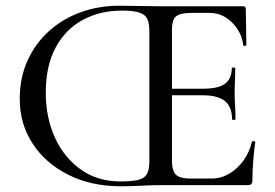

<svg xmlns="http://www.w3.org/2000/svg" viewBox="-20 -647 960 671"><path d="M403 4Q298 4 218 -36.5Q138 -77 93.5 -146Q49 -215 49 -301Q49 -376 76.5 -436Q104 -496 152 -539Q200 -582 263 -604.5Q326 -627 396 -627Q428 -627 468.5 -626Q509 -625 544 -625H830Q839 -625 839 -616L841 -490Q841 -487 835.5 -486.5Q830 -486 830 -489Q827 -518 811 -543.5Q795 -569 769.5 -585.5Q744 -602 711 -602H654Q625 -602 609 -597Q593 -592 587 -579Q581 -566 581 -543V-85Q581 -62 587 -48Q593 -34 607.5 -28.5Q622 -23 649 -23H720Q752 -23 781 -40Q810 -57 831 -86Q852 -115 860 -151Q861 -154 866.5 -153.5Q872 -153 872 -150Q868 -123 865 -85Q862 -47 862 -15Q862 0 847 0H543Q510 0 474 2Q438 4 403 4ZM791 -230Q791 -273 766.5 -293.5Q742 -314 688 -314H543V-337H691Q743 -337 766.5 -354.5Q790 -372 790 -409Q790 -411 796 -411Q802 -411 802 -409Q802 -378 801 -361Q800 -344 800 -325Q800 -302 801.5 -279Q803 -256 803 -230Q803 -228 797 -228Q791 -228 791 -230ZM400 -13Q440 -13 462 -18Q484 -23 493 -38Q502 -53 502 -82V-537Q502 -565 495 -580.5Q488 -596 467 -603Q446 -610 406 -610Q329 -610 268.5 -577Q208 -544 174 -480Q140 -416 140 -323Q140 -236 172 -166Q204 -96 262.5 -54.5Q321 -13 400 -13Z"/></svg>

Font: Cormorant Infant Light Medium
Style: Regular
Weight: 500
Version: Version 4.001